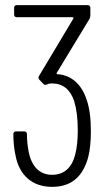

<svg xmlns="http://www.w3.org/2000/svg" viewBox="-20 -720 419 748"><path d="M317 -333C298 -391 258 -428 203 -431C200 -431 200 -434 201 -436L329 -647C331 -651 332 -656 332 -660V-690C332 -696 328 -700 322 -700H45C39 -700 35 -696 35 -690V-663C35 -657 39 -653 45 -653H263C266 -653 267 -650 266 -648L132 -424C129 -419 129 -415 133 -410L149 -393C153 -388 157 -389 163 -391C169 -394 176 -395 183 -395C225 -395 254 -371 269 -326C278 -296 283 -259 283 -213C283 -176 280 -145 273 -118C260 -66 229 -39 183 -39C135 -39 104 -70 92 -127C88 -147 85 -171 85 -198C85 -204 81 -208 75 -208H42C36 -208 32 -204 32 -198C32 -168 35 -140 40 -117C54 -37 106 8 183 8C260 8 304 -34 324 -109C331 -137 334 -171 334 -209C334 -258 329 -300 317 -333Z"/></svg>

Font: Barlow Condensed Light
Style: Regular
Weight: 300
Width: 3
Designer: Jeremy Tribby
Foundry: Tribby Type
Version: Version 1.422;hotconv 1.0.109;makeotfexe 2.5.65596